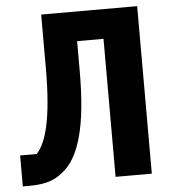

<svg xmlns="http://www.w3.org/2000/svg" viewBox="-51 -744 702 797"><g transform="rotate(-5 300.0 -346.0)"><path d="M399 -575H289V-455Q289 -363 282 -295.5Q275 -228 262 -180.5Q249 -133 232.5 -102Q216 -71 196 -51Q165 -20 129.5 -7Q94 6 41 6H12V-123H81Q97 -140 109.5 -168Q122 -196 131 -237.5Q140 -279 145 -338Q150 -397 150 -476V-698H550V0H399Z"/></g></svg>

Font: Lilex
Style: Regular
Weight: 400
Monospace: yes
Designer: Mike Abbink, Paul van der Laan, Pieter van Rosmalen, Mikhael Khrustik
Foundry: Mikhael Khrustik
Version: Version 2.510